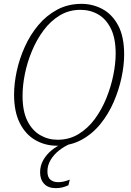

<svg xmlns="http://www.w3.org/2000/svg" viewBox="-20 -745 680 996"><path d="M276 11Q214 11 163 -18.5Q112 -48 82.5 -107Q53 -166 53 -254Q53 -312 67 -376.5Q81 -441 109 -503Q137 -565 179 -615Q221 -665 277 -695Q333 -725 403 -725Q461 -725 511.5 -698Q562 -671 593 -613Q624 -555 624 -462Q624 -407 610.5 -343Q597 -279 570 -216.5Q543 -154 501.5 -102.5Q460 -51 403.5 -20Q347 11 276 11ZM279 -20Q339 -20 387.5 -49.5Q436 -79 472 -128Q508 -177 532 -236.5Q556 -296 568 -356Q580 -416 580 -467Q580 -547 555 -597Q530 -647 489 -670.5Q448 -694 397 -694Q338 -694 290 -665Q242 -636 206 -587.5Q170 -539 145.5 -480Q121 -421 109 -361Q97 -301 97 -248Q97 -168 122 -118Q147 -68 188.5 -44Q230 -20 279 -20ZM270 231Q230 231 209 208.5Q188 186 188 149Q188 114 205 84.5Q222 55 249.5 33Q277 11 307 0H347Q315 13 287.5 34.5Q260 56 243 84Q226 112 226 144Q226 174 241.5 187Q257 200 281 200Q296 200 309.5 197Q323 194 342 187L335 216Q320 223 304 227Q288 231 270 231Z"/></svg>

Font: Noto Serif SemiCondensed ExtraLight
Style: Italic
Weight: 200
Width: 4
Italic angle: -12°
Designer: Monotype Design Team
Foundry: Monotype Imaging Inc.
Version: Version 2.013